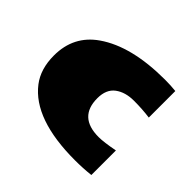

<svg xmlns="http://www.w3.org/2000/svg" viewBox="-167 -943 1185 1185"><g transform="rotate(45 425.5 -350.5)"><path d="M64.9 -343.8Q64.9 -515.6 200.7 -609.9Q363.3 -723.1 655.8 -723.1Q706.5 -723.1 750 -718.3V-486.8Q686 -495.6 611.6 -495.6Q537.1 -495.6 489 -460Q440.9 -424.3 440.9 -346.7Q440.9 -182.6 616.2 -182.6Q660.6 -182.6 750 -199.7V14.6Q683.6 22 614.3 22Q255.4 22 123.5 -149.9Q64.9 -226.1 64.9 -343.8Z"/></g></svg>

Font: Seymour One
Style: Book
Weight: 400
Designer: vernon adams
Foundry: vernon adams
Version: Version 1.000; ttfautohint (v0.93) -l 8 -r 50 -G 200 -x 0 -w